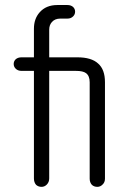

<svg xmlns="http://www.w3.org/2000/svg" viewBox="-20 -722 540 760"><path d="M114.3 -495.1H65.4Q50.8 -495.1 42 -487.3Q34.2 -479.5 34.2 -468.8Q34.2 -458 42 -450.2Q50.8 -441.4 65.4 -441.4H114.3V-15.6Q114.3 0 123 9.8Q131.8 17.6 144.5 17.6Q156.2 17.6 165 8.8Q174.8 -1 174.8 -15.6V-441.4H280.3Q308.6 -441.4 320.3 -432.6Q335 -421.9 335 -396.5V-14.6Q335 0 343.8 9.8Q352.5 17.6 365.2 17.6Q377 17.6 385.7 8.8Q395.5 0 395.5 -14.6V-396.5Q395.5 -447.3 368.2 -470.7Q341.8 -495.1 286.1 -495.1H174.8V-604.5Q174.8 -623 185.5 -634.8Q197.3 -648.4 218.8 -648.4H247.1Q260.7 -648.4 269.5 -657.2Q277.3 -665 277.3 -675.8Q277.3 -686.5 269.5 -694.3Q260.7 -702.1 247.1 -702.1H207Q162.1 -702.1 136.7 -672.9Q114.3 -647.5 114.3 -608.4Z"/></svg>

Font: GulimChe
Style: Regular
Weight: 400
Monospace: yes
Version: Version 2.21